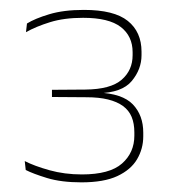

<svg xmlns="http://www.w3.org/2000/svg" viewBox="-20 -726 346 388"><path d="M144.5 -357.5Q104 -357.5 75.2 -366.2Q46.5 -375 32 -382.5L30 -400.5Q49.5 -390.5 80 -382Q110.5 -373.5 145.5 -373.5Q201.5 -373.5 226.5 -395.5Q251.5 -417.5 251.5 -452V-458.5Q251.5 -476.5 246 -489.8Q240.5 -503 228.5 -511.8Q216.5 -520.5 198.2 -525Q180 -529.5 154.5 -529.5L85 -530V-544.5L152.5 -545Q203.5 -545.5 225.8 -564.8Q248 -584 248 -614.5V-620.5Q248 -653 224 -671.5Q200 -690 148 -690Q109.5 -690 81.2 -681.2Q53 -672.5 32.5 -661L34.5 -678.5Q50.5 -688.5 79.5 -697.2Q108.5 -706 149.5 -706Q210.5 -706 238.2 -683.8Q266 -661.5 266 -621.5V-614.5Q266 -586 246.2 -562.2Q226.5 -538.5 177.5 -537.5H174.5L177.5 -539Q227.5 -537 248.5 -515Q269.5 -493 269.5 -458V-450.5Q269.5 -425.5 257 -404.2Q244.5 -383 217.2 -370.2Q190 -357.5 144.5 -357.5Z"/></svg>

Font: Anek Latin Medium Thin
Style: Regular
Weight: 250
Version: Version 1.003